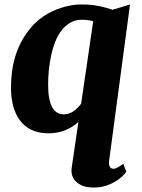

<svg xmlns="http://www.w3.org/2000/svg" viewBox="-20 -588 639 861"><path d="M331.5 -41Q274.9 9.8 197.3 9.8Q110.8 9.8 67.4 -50.8Q29.3 -104.5 29.3 -196.3Q29.3 -350.1 109.4 -453.1Q165 -524.9 256.8 -553.7Q303.2 -567.9 339.6 -567.9Q376 -567.9 393.3 -565.7Q410.6 -563.5 426.8 -560.1Q460 -553.2 483.9 -544.4L483.4 -543.9L563 -567.9L469.2 133.8Q467.3 147 471.7 158Q476.1 168.9 489.5 168.9Q502.9 168.9 532.7 146.5L546.4 182.1Q516.6 223.1 458 244.1Q432.1 252.9 401.4 252.9Q370.6 252.9 351.3 245.4Q332 237.8 320.3 225.6Q298.3 203.6 300.8 169.4ZM397.9 -492.2Q377 -499.5 347.7 -499.5Q318.4 -499.5 295.7 -486.6Q272.9 -473.6 255.9 -451.4Q238.8 -429.2 227.3 -399.7Q215.8 -370.1 209 -336.9Q195.8 -276.4 195.8 -208.5Q195.8 -75.2 266.1 -75.2Q308.1 -75.2 343.8 -123Z"/></svg>

Font: Merriweather
Style: Heavy Italic
Weight: 900
Italic angle: -7°
Designer: Eben Sorkin
Foundry: Eben Sorkin
Version: Version 1.001